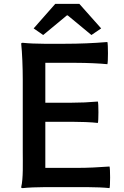

<svg xmlns="http://www.w3.org/2000/svg" viewBox="-20 -962 640 987"><path d="M97 -368V-184C97 -122 100 -46 89 0C89 2 89 5 97 5C124 2 171 0 208 0H320H432C469 0 516 2 543 5C547 0 547 -99 543 -106C488 -102 433 -99 378 -99H213V-336H348C393 -336 450 -334 483 -330C487 -336 487 -434 483 -440C438 -436 393 -434 348 -434H213V-639H373C426 -639 493 -636 532 -632C536 -639 536 -737 532 -746C460 -740 388 -737 315 -737H206C169 -737 124 -739 97 -742C94 -742 89 -742 89 -737C94 -691 97 -615 97 -553V-368ZM444 -879 388 -942H326H264L153 -816L202 -782L324 -883H328L450 -782L500 -816Z"/></svg>

Font: GenSekiGothic2 TW M
Style: Regular
Weight: 500
Version: Version 2.100;PS 2.1;hotconv 16.6.51;makeotf.lib2.5.65220 DE